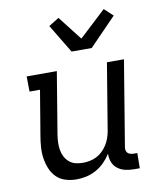

<svg xmlns="http://www.w3.org/2000/svg" viewBox="-87 -843 773 921"><g transform="rotate(-10 300.0 -383.0)"><path d="M212 8Q184 8 158 0Q132 -8 114 -26Q96 -44 86 -68.5Q76 -93 72 -119.5Q68 -146 70 -174Q72 -202 77 -230L113 -446H62L61 -520H208L158 -218Q155 -199 154.5 -180.5Q154 -162 157 -144.5Q160 -127 168 -111.5Q176 -96 189 -85Q202 -74 219 -69.5Q236 -65 255 -65Q272 -65 289.5 -68.5Q307 -72 322.5 -80Q338 -88 351 -100.5Q364 -113 373.5 -128Q383 -143 389 -159.5Q395 -176 398 -193L452 -520H535L467 -108Q465 -99 466 -91Q467 -83 472 -77Q477 -71 485.5 -68.5Q494 -66 503 -66H520L519 8H490Q468 8 447.5 3Q427 -2 411 -14.5Q395 -27 387.5 -46.5Q380 -66 381 -87Q367 -65 348.5 -46.5Q330 -28 307.5 -15.5Q285 -3 260.5 2.5Q236 8 212 8ZM294 -600 210 -739 260 -770 351 -653 481 -774 523 -735 392 -600Z"/></g></svg>

Font: Iosevka Etoile
Style: Italic
Weight: 400
Italic angle: -9°
Designer: Belleve Invis
Foundry: Belleve Invis
Version: Version 22.1.2; ttfautohint (v1.8.4)